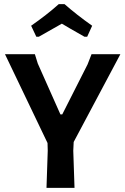

<svg xmlns="http://www.w3.org/2000/svg" viewBox="-20 -905 600 925"><path d="M155 -728 130 -781Q206 -834 263 -885H291Q349 -834 424 -781L400 -728H387Q304 -775 278 -791Q238 -768 167 -728ZM560 -644 335 -221 333 -179 339 0H204L210 -179L209 -216L4 -644H148L162 -599L271 -354H280L402 -595L421 -644Z"/></svg>

Font: Alegreya Sans
Style: Bold
Weight: 700
Designer: Juan Pablo del Peral
Foundry: Huerta Tipografica
Version: Version 2.007